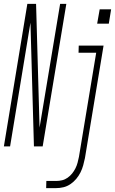

<svg xmlns="http://www.w3.org/2000/svg" viewBox="-57 -755 593 990"><path d="M-37 0 84 -735H129L147 -97L253 -735H285L163 0H118L100 -638L-5 0ZM444 -633 457 -707H516L504 -633ZM181 215 182 178H234Q248 178 263 174.5Q278 171 291.5 161.5Q305 152 315 139.5Q325 127 332 113Q339 99 343 84Q347 69 350 54L439 -483H348L349 -520H477L381 60Q377 79 372 97.5Q367 116 358 134Q349 152 336 167.5Q323 183 306 194.5Q289 206 270 210.5Q251 215 232 215Z"/></svg>

Font: Iosevka SS04 XLt Obl
Style: Regular
Weight: 200
Italic angle: -9°
Monospace: yes
Designer: Belleve Invis
Foundry: Belleve Invis
Version: Version 19.0.0; ttfautohint (v1.8.4)